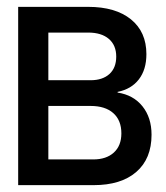

<svg xmlns="http://www.w3.org/2000/svg" viewBox="-20 -540 485 560"><path d="M33 -520H237Q317 -520 362 -483.5Q407 -447 407 -382Q407 -337 385 -308.5Q363 -280 323 -272V-270Q369 -263 395.5 -230Q422 -197 422 -147Q422 -77 377.5 -38.5Q333 0 253 0H33ZM252 -75Q290 -75 312 -95Q334 -115 334 -151Q334 -189 310.5 -210Q287 -231 244 -231H121V-75ZM244 -306Q279 -306 299 -324Q319 -342 319 -375Q319 -408 297.5 -426.5Q276 -445 237 -445H121V-306Z"/></svg>

Font: Non Bureau
Style: Regular
Weight: 400
Designer: Jona Saucedo
Foundry: Non Foundry
Version: Version 1.000; ttfautohint (v1.8.4)